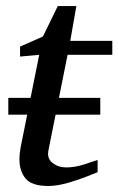

<svg xmlns="http://www.w3.org/2000/svg" viewBox="-20 -599 389 631"><path d="M349.1 -418.9H202.1L139.2 -105Q133.8 -78.6 152.6 -63.7Q171.4 -48.8 196.8 -48.8Q225.6 -48.8 255.4 -58.3Q285.2 -67.9 300.8 -73.2V-33.2Q292.5 -29.8 264.4 -18.6Q236.3 -7.3 201.7 2.4Q167 12.2 138.2 12.2Q84 12.2 64 -12.5Q43.9 -37.1 43.9 -74.2Q43.9 -84 44.9 -94.2Q45.9 -104.5 47.9 -115.2L108.9 -418.9L45.9 -413.1V-445.8L121.1 -479L169.9 -579.1H231L210.9 -464.8H349.1ZM309.6 -222.2H7.3V-277.3H309.6Z"/></svg>

Font: Charis
Style: Italic
Weight: 400
Italic angle: -11°
Designer: Walt Agee, Miriam Martin, Annie Olsen, Victor Gaultney, Lorna Priest, Alan Ward, Bob Hallissy, Martin Hosken, Sharon Cor
Foundry: SIL Global
Version: Version 7.000